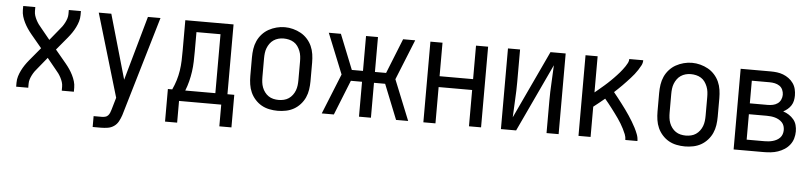

<svg xmlns="http://www.w3.org/2000/svg" viewBox="-44 -775 5214 1233"><g transform="rotate(5 2562.5 -158.0)"><path d="M64 0V-26Q64 -47 70 -67Q76 -87 85.5 -106Q95 -125 106.5 -142Q118 -159 132 -176L202 -260L132 -344Q118 -361 106.5 -378Q95 -395 85.5 -414Q76 -433 70 -453Q64 -473 64 -494V-520H142V-494Q142 -479 146.5 -465Q151 -451 158 -437.5Q165 -424 173.5 -412Q182 -400 192 -389L250 -318L308 -389Q318 -400 326.5 -412Q335 -424 342 -437.5Q349 -451 353.5 -465Q358 -479 358 -494V-520H436V-494Q436 -473 430 -453Q424 -433 414.5 -414Q405 -395 393.5 -378Q382 -361 368 -344L298 -260L368 -176Q382 -159 393.5 -142Q405 -125 414.5 -106Q424 -87 430 -67Q436 -47 436 -26V0H358V-26Q358 -41 353.5 -55Q349 -69 342 -82.5Q335 -96 326.5 -108Q318 -120 308 -131L250 -202L192 -131Q182 -120 173.5 -108Q165 -96 158 -82.5Q151 -69 146.5 -55Q142 -41 142 -26V0Z M576 215V145H629Q639 145 650 142.5Q661 140 668.5 132Q676 124 680 114Q684 104 687 94L710 15L551 -520H632L751 -105L868 -520H949L762 113Q761 116 760.5 118Q760 120 759 123Q752 144 741.5 163.5Q731 183 713 195.5Q695 208 673 211.5Q651 215 629 215Z M1036 140V-70H1064Q1078 -100 1087.5 -131Q1097 -162 1102 -194.5Q1107 -227 1108 -259.5Q1109 -292 1109 -325V-520H1420V-70H1464V140H1386V0H1114V140ZM1148 -70H1342V-450H1187V-325Q1187 -293 1186 -260Q1185 -227 1180.5 -195Q1176 -163 1168 -131.5Q1160 -100 1148 -70Z M1750 8Q1723 8 1696 2.5Q1669 -3 1646 -16Q1623 -29 1604.5 -49.5Q1586 -70 1575 -94.5Q1564 -119 1560 -146Q1556 -173 1556 -200V-320Q1556 -347 1560 -374Q1564 -401 1575 -425.5Q1586 -450 1604.5 -470.5Q1623 -491 1646.5 -504Q1670 -517 1696.5 -524Q1723 -531 1750 -531Q1777 -531 1803.5 -524Q1830 -517 1853.5 -504Q1877 -491 1895.5 -470.5Q1914 -450 1925 -425.5Q1936 -401 1940 -374Q1944 -347 1944 -320V-200Q1944 -173 1940 -146Q1936 -119 1925 -94.5Q1914 -70 1895.5 -49.5Q1877 -29 1854 -16Q1831 -3 1804 2.5Q1777 8 1750 8ZM1750 -62Q1767 -62 1784 -66Q1801 -70 1815 -79.5Q1829 -89 1839.5 -103Q1850 -117 1856 -133Q1862 -149 1864 -166Q1866 -183 1866 -200V-320Q1866 -337 1864 -354Q1862 -371 1855.5 -387.5Q1849 -404 1839 -418Q1829 -432 1814.5 -441Q1800 -450 1783 -454Q1766 -458 1748 -458Q1731 -458 1714.5 -453.5Q1698 -449 1684 -439.5Q1670 -430 1660 -416Q1650 -402 1644 -386.5Q1638 -371 1636 -354Q1634 -337 1634 -320V-200Q1634 -183 1636 -166Q1638 -149 1644 -133Q1650 -117 1660.5 -103Q1671 -89 1685 -79.5Q1699 -70 1716 -66Q1733 -62 1750 -62Z M2034 0 2139 -260 2034 -520H2112L2202 -295H2274V-520H2351V-295H2423L2513 -520H2591L2486 -260L2591 0H2513L2423 -225H2351V0H2274V-225H2202L2112 0Z M2689 0V-520H2767V-304H2983V-520H3061V0H2983V-234H2767V0Z M3189 0V-520H3267V-312Q3267 -254 3263.5 -197Q3260 -140 3258 -82L3463 -520H3561V0H3483V-208Q3483 -266 3486.5 -323Q3490 -380 3492 -438L3287 0Z M3689 0V-520H3767V-287Q3777 -295 3787 -303.5Q3797 -312 3807 -320.5Q3817 -329 3827 -337.5Q3837 -346 3846.5 -355Q3856 -364 3865.5 -373Q3875 -382 3884 -391.5Q3893 -401 3902 -410.5Q3911 -420 3919.5 -430Q3928 -440 3936 -450.5Q3944 -461 3951.5 -472Q3959 -483 3965 -495Q3971 -507 3971 -520H4061Q4061 -502 4052.5 -486Q4044 -470 4034.5 -455.5Q4025 -441 4014 -427Q4003 -413 3991 -400Q3979 -387 3967 -374Q3955 -361 3942.5 -348.5Q3930 -336 3917.5 -324Q3905 -312 3892 -300Q3906 -283 3919.5 -265.5Q3933 -248 3946.5 -230.5Q3960 -213 3973 -195Q3986 -177 3998 -159Q4010 -141 4021.5 -122Q4033 -103 4043 -83.5Q4053 -64 4061 -43Q4069 -22 4069 0H3991Q3991 -19 3984 -36.5Q3977 -54 3968.5 -70.5Q3960 -87 3950.5 -103Q3941 -119 3930 -134.5Q3919 -150 3908 -165Q3897 -180 3885.5 -195Q3874 -210 3862.5 -224.5Q3851 -239 3839 -253Q3821 -238 3803 -223.5Q3785 -209 3767 -195V0Z M4375 8Q4348 8 4321 2.5Q4294 -3 4271 -16Q4248 -29 4229.5 -49.5Q4211 -70 4200 -94.5Q4189 -119 4185 -146Q4181 -173 4181 -200V-320Q4181 -347 4185 -374Q4189 -401 4200 -425.5Q4211 -450 4229.5 -470.5Q4248 -491 4271.5 -504Q4295 -517 4321.5 -524Q4348 -531 4375 -531Q4402 -531 4428.5 -524Q4455 -517 4478.5 -504Q4502 -491 4520.5 -470.5Q4539 -450 4550 -425.5Q4561 -401 4565 -374Q4569 -347 4569 -320V-200Q4569 -173 4565 -146Q4561 -119 4550 -94.5Q4539 -70 4520.5 -49.5Q4502 -29 4479 -16Q4456 -3 4429 2.5Q4402 8 4375 8ZM4375 -62Q4392 -62 4409 -66Q4426 -70 4440 -79.5Q4454 -89 4464.5 -103Q4475 -117 4481 -133Q4487 -149 4489 -166Q4491 -183 4491 -200V-320Q4491 -337 4489 -354Q4487 -371 4480.5 -387.5Q4474 -404 4464 -418Q4454 -432 4439.5 -441Q4425 -450 4408 -454Q4391 -458 4373 -458Q4356 -458 4339.5 -453.5Q4323 -449 4309 -439.5Q4295 -430 4285 -416Q4275 -402 4269 -386.5Q4263 -371 4261 -354Q4259 -337 4259 -320V-200Q4259 -183 4261 -166Q4263 -149 4269 -133Q4275 -117 4285.5 -103Q4296 -89 4310 -79.5Q4324 -70 4341 -66Q4358 -62 4375 -62Z M4689 0V-520H4882Q4903 -520 4923.5 -517.5Q4944 -515 4963.5 -507.5Q4983 -500 5000 -487.5Q5017 -475 5029 -458Q5041 -441 5046 -420.5Q5051 -400 5051 -379Q5051 -362 5047.5 -345.5Q5044 -329 5035 -315Q5026 -301 5013 -290Q5000 -279 4985 -271Q5005 -265 5022.5 -253.5Q5040 -242 5053 -226.5Q5066 -211 5071.5 -191Q5077 -171 5077 -150Q5077 -127 5070.5 -104.5Q5064 -82 5049.5 -63.5Q5035 -45 5015.5 -32.5Q4996 -20 4974 -12.5Q4952 -5 4928.5 -2.5Q4905 0 4882 0ZM4767 -304H4882Q4899 -304 4915.5 -307.5Q4932 -311 4945.5 -320.5Q4959 -330 4966 -345.5Q4973 -361 4973 -377Q4973 -394 4966 -409.5Q4959 -425 4945.5 -434Q4932 -443 4915.5 -446.5Q4899 -450 4882 -450H4767ZM4767 -70H4882Q4896 -70 4909 -71.5Q4922 -73 4935 -76.5Q4948 -80 4960 -86.5Q4972 -93 4981 -102.5Q4990 -112 4994.5 -125Q4999 -138 4999 -152Q4999 -165 4995 -178Q4991 -191 4981.5 -201Q4972 -211 4960 -217.5Q4948 -224 4935.5 -227.5Q4923 -231 4909.5 -232.5Q4896 -234 4882 -234H4767Z"/></g></svg>

Font: Zed Sans
Style: Regular
Weight: 400
Designer: Belleve Invis
Foundry: Belleve Invis
Version: Version 1.0.0; ttfautohint (v1.8.4)